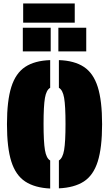

<svg xmlns="http://www.w3.org/2000/svg" viewBox="-20 -1072 626 1102"><path d="M318 9V-151Q340 -164 348 -211Q356 -258 356 -361Q356 -465 348 -510.5Q340 -556 318 -568V-727Q407 -724 461.5 -688Q516 -652 541 -573Q566 -494 566 -359Q566 -224 541 -145Q516 -66 461.5 -30.5Q407 5 318 9ZM268 -151V10Q180 6 125 -30Q70 -66 45 -145Q20 -224 20 -359Q20 -494 45 -573Q70 -652 124.5 -688Q179 -724 268 -727V-568Q246 -556 238 -510Q230 -464 230 -361Q230 -258 238 -210.5Q246 -163 268 -151ZM111 -913H271V-777H111ZM315 -913H475V-777H315ZM113 -1052H409V-942H113Z"/></svg>

Font: Protest Guerrilla
Style: Regular
Weight: 400
Designer: Octavio Pardo
Foundry: Ashler Design
Version: Version 2.005; ttfautohint (v1.8.4.7-5d5b)